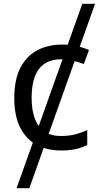

<svg xmlns="http://www.w3.org/2000/svg" viewBox="-20 -780 520 1008"><path d="M479 -760 134 208H67L412 -760ZM300 10Q229 10 173.5 -19Q118 -48 86.5 -109Q55 -170 55 -265Q55 -364 88 -426Q121 -488 177.5 -517Q234 -546 306 -546Q347 -546 385 -537.5Q423 -529 447 -517L420 -444Q396 -453 364 -461Q332 -469 304 -469Q250 -469 215 -446Q180 -423 163 -378Q146 -333 146 -266Q146 -202 163 -157Q180 -112 214 -89Q248 -66 299 -66Q343 -66 376.5 -75Q410 -84 438 -97V-19Q411 -5 378.5 2.5Q346 10 300 10Z"/></svg>

Font: Noto Sans Ambassadori
Style: Regular
Weight: 400
Designer: Monotype Design Team
Foundry: Monotype Imaging Inc.
Version: Version 2.013